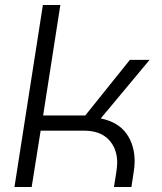

<svg xmlns="http://www.w3.org/2000/svg" viewBox="-20 -750 651 770"><path d="M38 0 152 -730H222L153 -287H322L501 -510H580L384 -275Q453 -261 486.5 -215Q520 -169 520 -103Q520 -93 519 -82Q518 -71 516 -59L507 0H437L447 -63Q448 -71 449 -80.5Q450 -90 450 -98Q450 -154 416 -190Q382 -226 316 -226H143L107 0Z"/></svg>

Font: MuseoModerno Thin Light
Style: Italic
Weight: 300
Italic angle: -9°
Version: Version 1.003